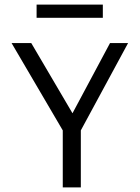

<svg xmlns="http://www.w3.org/2000/svg" viewBox="-20 -809 603 829"><path d="M251 0V-246L30 -623H115L293 -320L455 -623H533L329 -246V0ZM138 -732V-789H424V-732Z"/></svg>

Font: Inconsolata SemiExpanded
Style: Regular
Weight: 400
Width: 6
Monospace: yes
Designer: Raph Levien, Cyreal, Brenton Simpson
Foundry: Raph Levien, Cyreal, Google
Version: Version 3.100; ttfautohint (v1.8.4.7-5d5b)